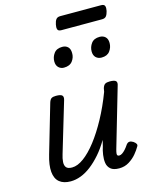

<svg xmlns="http://www.w3.org/2000/svg" viewBox="-142 -1071 930 1177"><g transform="rotate(-15 322.5 -482.5)"><path d="M158 15Q113 15 87 -6.5Q61 -28 57 -71.5Q53 -115 72 -179L161 -484Q167 -503 176.5 -509Q186 -515 205 -515Q235 -515 244 -506Q253 -497 247 -477L152 -159Q144 -134 142.5 -112Q141 -90 151 -77.5Q161 -65 188 -65Q223 -65 263 -94.5Q303 -124 344 -177Q385 -230 424.5 -302.5Q464 -375 497 -462L501 -484Q507 -503 517 -509Q527 -515 546 -515Q576 -515 585 -506Q594 -497 587 -477L478 -103Q473 -85 472.5 -76Q472 -67 476 -64Q480 -61 486 -61Q495 -61 505 -67.5Q515 -74 525.5 -85.5Q536 -97 548 -115Q557 -126 567.5 -126.5Q578 -127 591 -119Q604 -110 608 -101.5Q612 -93 605 -84Q595 -66 576 -43Q557 -20 529 -2.5Q501 15 466 15Q429 15 411.5 -0.5Q394 -16 390.5 -39.5Q387 -63 391 -90.5Q395 -118 403 -142L412 -180Q384 -132 352.5 -96Q321 -60 288.5 -35Q256 -10 223 2.5Q190 15 158 15ZM298 -669Q278 -669 264 -682.5Q250 -696 250 -721Q250 -749 267 -772Q284 -795 320 -795Q342 -795 355.5 -782Q369 -769 369 -743Q370 -715 352.5 -692Q335 -669 298 -669ZM537 -669Q515 -669 501 -682.5Q487 -696 487 -721Q487 -749 504 -772Q521 -795 557 -795Q579 -795 593 -782Q607 -769 607 -743Q607 -715 590 -692Q573 -669 537 -669ZM342 -895Q322 -895 318 -907Q314 -919 318 -937Q322 -958 330.5 -969Q339 -980 357 -980H616Q636 -980 640 -968Q644 -956 640 -937Q635 -916 626.5 -905.5Q618 -895 600 -895Z"/></g></svg>

Font: Playwrite AU QLD
Style: Regular
Weight: 400
Designer: Veronika Burian, José Scaglione
Foundry: TypeTogether
Version: Version 1.002